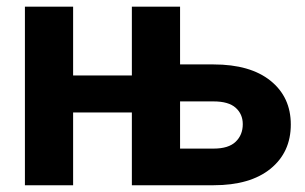

<svg xmlns="http://www.w3.org/2000/svg" viewBox="-20 -548 901 568"><path d="M196.3 -324.7H370.1V-528.3H512.7V-357.4H611.8Q720.2 -357.4 780.3 -309.1Q840.3 -260.7 840.3 -179.7Q840.3 -97.7 780.3 -48.8Q720.2 0 611.8 0H370.1V-215.3H196.3V0H53.7V-528.3H196.3ZM512.7 -248V-108.4H611.8Q656.2 -108.4 677.2 -128.7Q698.2 -148.9 698.2 -180.7Q698.2 -210.4 677.2 -229.2Q656.2 -248 611.8 -248Z"/></svg>

Font: Roboto Web
Style: Bold
Weight: 700
Designer: Google
Version: Version 1.200310; 2013